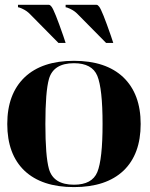

<svg xmlns="http://www.w3.org/2000/svg" viewBox="-20 -762 616 787"><path d="M444.3 -585.9H415L298.3 -704.1Q285.6 -717.3 269 -725.1Q253.9 -732.4 249 -732.4V-742.2H376Q380.9 -742.2 386.7 -734.4Q398.4 -719.7 434.6 -615.2ZM249 -585.9H219.7L103 -704.1Q90.3 -717.3 73.7 -725.1Q58.6 -732.4 53.7 -732.4V-742.2H180.7Q185.5 -742.2 191.4 -734.4Q203.1 -719.7 239.3 -615.2ZM283.2 -4.9Q357.4 -4.9 378.9 -56.6Q400.4 -109.4 400.4 -253.9Q400.4 -398.4 378.9 -451.2Q357.4 -502.9 283.2 -502.9Q199.2 -502.9 180.7 -438.5Q166 -386.7 166 -253.9Q166 -121.1 180.7 -69.3Q199.2 -4.9 283.2 -4.9ZM80.1 -62.5Q9.8 -129.9 9.8 -253.9Q9.8 -377 81.1 -445.3Q152.3 -512.7 283.2 -512.7Q414.1 -512.7 485.4 -445.3Q556.6 -377 556.6 -253.9Q556.6 -129.9 486.3 -62.5Q415 4.9 283.2 4.9Q151.4 4.9 80.1 -62.5Z"/></svg>

Font: spinweradC
Style: Bold
Weight: 700
Width: 7
Version: Version 0.3